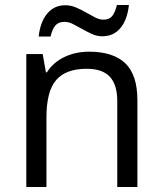

<svg xmlns="http://www.w3.org/2000/svg" viewBox="-20 -753 654 773"><path d="M452.1 0V-346.2Q452.1 -411.6 422.4 -443.8Q392.6 -476.1 329.1 -476.1Q245.1 -476.1 206.1 -430.7Q167 -385.3 167 -280.8V0H85.9V-535.2H151.9L165 -461.9H168.9Q193.8 -501.5 238.8 -523.2Q283.7 -544.9 338.9 -544.9Q435.5 -544.9 484.4 -498.3Q533.2 -451.7 533.2 -349.1V0ZM391.6 -606.9Q370.6 -606.9 350.6 -616Q330.6 -625 311.3 -636Q292 -647 274.2 -656Q256.3 -665 239.7 -665Q215.3 -665 202.9 -650.4Q190.4 -635.7 183.6 -606H135.7Q142.1 -665 170.2 -698.5Q198.2 -731.9 242.7 -731.9Q265.1 -731.9 286.1 -722.9Q307.1 -713.9 326.2 -702.9Q345.2 -691.9 362.8 -682.9Q380.4 -673.8 396 -673.8Q419.9 -673.8 431.6 -688.2Q443.4 -702.6 450.7 -732.9H499Q492.7 -673.8 465.1 -640.4Q437.5 -606.9 391.6 -606.9Z"/></svg>

Font: Open Sans ACDW
Style: acdw
Weight: 400
Foundry: Ascender Corporation
Version: Version 1.10